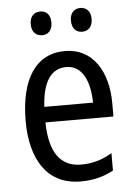

<svg xmlns="http://www.w3.org/2000/svg" viewBox="-53 -762 567 813"><g transform="rotate(-5 231.0 -356.0)"><path d="M104 -672C104 -637 124 -621 149 -621C173 -621 192 -637 192 -672C192 -706 173 -722 149 -722C124 -722 104 -706 104 -672ZM275 -672C275 -637 294 -621 319 -621C343 -621 363 -637 363 -672C363 -706 343 -722 319 -722C295 -722 275 -706 275 -672ZM238 -546C116 -546 47 -445 47 -265C47 -102 115 10 257 10C311 10 354 -1 397 -24V-98C353 -72 312 -61 265 -61C177 -61 132 -125 130 -252H419V-308C419 -444 356 -546 238 -546ZM238 -478C307 -478 337 -407 338 -318H131C137 -425 174 -478 238 -478Z"/></g></svg>

Font: Noto Sans Gurmukhi UI Condensed
Style: Regular
Weight: 400
Width: 3
Designer: Jelle Bosma - Monotype Design Team
Foundry: Monotype Imaging Inc.
Version: Version 2.004